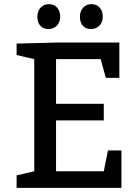

<svg xmlns="http://www.w3.org/2000/svg" viewBox="-20 -905 665 925"><path d="M465 -620H250V-405H480V-325H250V-80H480L500 -180H565V0H60V-60L145 -80V-620L60 -640V-695L250 -700H555V-530H490ZM174 -781Q160 -797 160 -824Q160 -851 175.5 -868Q191 -885 216 -885Q241 -885 255.5 -868Q270 -851 270 -825Q270 -798 254 -781.5Q238 -765 213 -765Q189 -765 174 -781ZM379 -781Q365 -797 365 -824Q365 -851 380.5 -868Q396 -885 421 -885Q446 -885 460.5 -868Q475 -851 475 -825Q475 -798 459 -781.5Q443 -765 418 -765Q394 -765 379 -781Z"/></svg>

Font: Bitter
Style: Regular
Weight: 400
Designer: Sol Matas
Foundry: Sol Matas
Version: Version 1.001